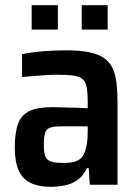

<svg xmlns="http://www.w3.org/2000/svg" viewBox="-20 -712 535 740"><path d="M175 8Q129 8 98 -7Q67 -22 52 -55Q37 -88 37 -143Q37 -202 50 -236Q63 -270 94.5 -284.5Q126 -299 181 -299Q192 -299 207 -298.5Q222 -298 241 -297.5Q260 -297 279.5 -296.5Q299 -296 318 -295V-320Q318 -357 313.5 -378Q309 -399 296.5 -408.5Q284 -418 260 -421Q236 -424 198 -424Q180 -424 156.5 -422.5Q133 -421 109 -419Q85 -417 65 -415V-503Q103 -511 146.5 -514.5Q190 -518 235 -518Q287 -518 322.5 -511Q358 -504 380.5 -488.5Q403 -473 414 -449Q425 -425 429 -392Q433 -359 433 -315V0H326L322 -64H315Q301 -34 279 -18.5Q257 -3 230 2.5Q203 8 175 8ZM226 -84Q246 -84 260.5 -87Q275 -90 286 -97.5Q297 -105 303 -117Q310 -132 314 -153Q318 -174 318 -202V-225H214Q186 -225 172 -219.5Q158 -214 153.5 -198.5Q149 -183 149 -153Q149 -125 154.5 -110Q160 -95 176.5 -89.5Q193 -84 226 -84ZM102 -598V-692H203V-598ZM295 -598V-692H395V-598Z"/></svg>

Font: Saira SemiCondensed SemiBold
Style: Regular
Weight: 600
Width: 4
Designer: Hector Gatti with collaboration of the Omnibus-Type team
Foundry: Omnibus-Type
Version: Version 1.101